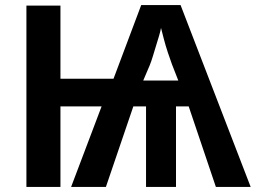

<svg xmlns="http://www.w3.org/2000/svg" viewBox="-20 -736 1007 756"><path d="M691 -716 967 0H830L723 -317H673V0H555V-317H505L397 0H260L380 -317H218V0H84V-714H218V-426H427L536 -716ZM614 -626Q612 -614 606.5 -595.5Q601 -577 594.5 -556Q588 -535 582 -515Q576 -495 570 -480L544 -419H682L657 -483Q650 -502 641 -529Q632 -556 625 -583Q618 -610 614 -626Z"/></svg>

Font: Noto Sans Display SemiBold
Style: Regular
Weight: 600
Designer: Monotype Design Team
Foundry: Monotype Imaging Inc.
Version: Version 2.003